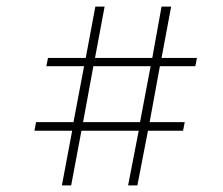

<svg xmlns="http://www.w3.org/2000/svg" viewBox="-20 -561 673 580"><path d="M167 -1 198 -166H84L89 -192H202L234 -361H120L125 -386H239L268 -541H296L267 -386H440L468 -541H497L468 -386H575L570 -361H463L432 -192H538L533 -166H427L395 -1H367L399 -166H226L195 -1ZM262 -361 231 -192H403L435 -361Z"/></svg>

Font: Literata 60pt ExtraLight
Style: Italic
Weight: 250
Italic angle: -2°
Designer: Latin by Veronika Burian and Jose Scaglione. Greek by Irene Vlachou. Cyrillic by Vera Evstafieva
Foundry: TypeTogether
Version: Version 3.103;gftools[0.9.29]